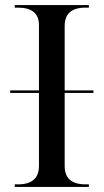

<svg xmlns="http://www.w3.org/2000/svg" viewBox="-20 -734 407 754"><path d="M38 0H329V-10H316C261 -10 234 -34 234 -82V-369H347V-379H234V-632C234 -680 261 -704 316 -704H329V-714H38V-704H51C105 -704 133 -681 133 -636V-379H20V-369H133V-82C133 -34 105 -10 51 -10H38Z"/></svg>

Font: Noto Serif Display
Style: Regular
Weight: 400
Designer: Monotype Design Team
Foundry: Monotype Imaging Inc.
Version: Version 2.009